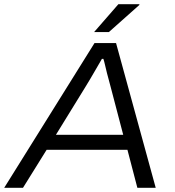

<svg xmlns="http://www.w3.org/2000/svg" viewBox="-38 -890 831 910"><path d="M-18 0 410 -686H512L700 0H613L566 -180H183L71 0ZM227 -251H546L487 -476Q484 -488 479 -506Q474 -524 469 -543.5Q464 -563 460 -581Q456 -599 452 -611H445Q433 -590 417.5 -563.5Q402 -537 388 -513Q374 -489 365 -475ZM408 -738 523 -870H622L623 -867L478 -738Z"/></svg>

Font: Archivo SemiExpanded Light
Style: Italic
Weight: 300
Width: 6
Italic angle: -10°
Designer: Hector Gatti
Foundry: Omnibus-Type
Version: Version 2.001